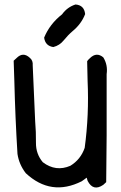

<svg xmlns="http://www.w3.org/2000/svg" viewBox="-20 -828 540 857"><path d="M257 -764Q280 -796 317 -808Q356 -805 360 -765Q343 -721 304 -689Q283 -671 264.5 -648Q246 -625 218 -618Q182 -623 177 -660Q202 -721 257 -764ZM54 -569Q83 -598 113 -570Q128 -558 126 -536Q132 -411 137 -286Q141 -240 140.5 -190.5Q140 -141 171 -104Q229 -60 294 -88Q340 -116 358 -168Q378 -315 371 -467Q370 -511 369 -555Q375 -563 382 -569Q411 -597 441 -572Q462 -538 456 -497Q456 -360 456 -224Q455 -119 454 -15Q447 -8 441 -3Q396 28 371 -21L367 -35Q355 -27 345 -19Q208 50 95 -55Q65 -94 58 -141Q48 -304 44 -467Q42 -512 41 -557Q47 -563 54 -569Z"/></svg>

Font: Kosefont JP
Style: Regular
Weight: 400
Designer: Nozomi Seto 瀬戸のぞみ
Version: Version 3.00;June 19, 2020